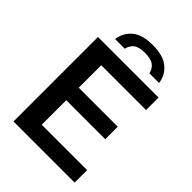

<svg xmlns="http://www.w3.org/2000/svg" viewBox="-266 -1067 1189 1189"><g transform="rotate(45 328.0 -472.5)"><path d="M78.5 0V-740H609V-630.5H216.5V-433.5H558V-324H216.5V-109.5H614V0ZM162.5 -806Q170.5 -867 216.5 -906Q262.5 -945 354.5 -945Q446.5 -945 493.2 -905.8Q540 -866.5 547.5 -806H462.5Q456 -839 431.2 -857.8Q406.5 -876.5 354.5 -876.5Q302.5 -876.5 278.2 -857.8Q254 -839 247.5 -806Z"/></g></svg>

Font: Encode Sans SmExp SmBold
Style: Regular
Weight: 600
Width: 6
Designer: Multiple Designers
Foundry: Impallari Type
Version: Version 3.002; ttfautohint (v1.8.3) -l 8 -r 50 -G 200 -x 14 